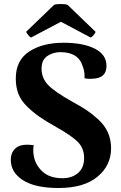

<svg xmlns="http://www.w3.org/2000/svg" viewBox="-20 -926 608 961"><path d="M319 -901 458 -767Q458 -762 449.5 -751.5Q441 -741 434 -738L285 -817L135 -738Q129 -741 120.5 -751.5Q112 -762 111 -767L250 -901Q259 -906 284.5 -906Q310 -906 319 -901ZM273 15Q156 15 95 -24Q34 -63 34 -126Q34 -165 61 -186.5Q88 -208 149 -199Q144 -177 149 -146Q157 -100 193 -67Q229 -34 293 -34Q340 -34 370.5 -60Q401 -86 401 -135Q401 -183 370.5 -214.5Q340 -246 265 -288Q210 -319 177.5 -341.5Q145 -364 115 -393.5Q85 -423 72 -456.5Q59 -490 59 -533Q59 -624 126 -668Q193 -712 298 -712Q396 -712 454.5 -682.5Q513 -653 513 -596Q513 -533 441 -532Q424 -530 403 -534Q405 -567 394 -594Q373 -665 282 -665Q245 -665 216.5 -645.5Q188 -626 188 -582Q188 -536 219.5 -502Q251 -468 342 -417Q386 -393 413 -375Q440 -357 472 -328Q504 -299 520 -263Q536 -227 536 -184Q536 -98 468 -41.5Q400 15 273 15Z"/></svg>

Font: Arima Koshi Bold
Style: Regular
Weight: 700
Designer: Joana Correia and Natanael Gama
Foundry: NDISCOVER
Version: Version 1.019;PS 001.019;hotconv 1.0.88;makeotf.lib2.5.64775